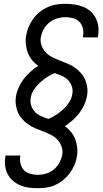

<svg xmlns="http://www.w3.org/2000/svg" viewBox="-20 -843 540 1006"><path d="M179 143Q155 143 131.5 140Q108 137 86.5 128Q65 119 48 104.5Q31 90 20.5 70Q10 50 7 26.5Q4 3 8 -21Q8 -23 8.5 -25Q9 -27 9 -28H87Q87 -27 86.5 -26Q86 -25 86 -24Q83 -4 88 16Q93 36 106 49Q119 62 138.5 67.5Q158 73 179 73Q200 73 222 66.5Q244 60 261.5 45.5Q279 31 290.5 10.5Q302 -10 306 -32Q310 -54 302.5 -75Q295 -96 280.5 -111.5Q266 -127 247 -136.5Q228 -146 207.5 -154Q187 -162 167 -170Q147 -178 129.5 -190Q112 -202 97.5 -218Q83 -234 74.5 -253Q66 -272 63 -294.5Q60 -317 64 -340Q68 -363 78.5 -386Q89 -409 104.5 -429.5Q120 -450 139.5 -467Q159 -484 180 -498Q162 -511 148 -528Q134 -545 126 -566Q118 -587 115.5 -610Q113 -633 117 -657Q121 -681 130.5 -703Q140 -725 154.5 -745Q169 -765 188.5 -780.5Q208 -796 230.5 -806Q253 -816 276 -819.5Q299 -823 322 -823Q347 -823 370.5 -819.5Q394 -816 415.5 -807.5Q437 -799 454 -784Q471 -769 481.5 -748.5Q492 -728 495 -704.5Q498 -681 494 -657Q493 -654 493 -652Q493 -650 492 -647H414Q415 -649 415 -650Q415 -651 415 -653Q419 -673 414.5 -693.5Q410 -714 396.5 -728Q383 -742 363 -747.5Q343 -753 322 -753Q301 -753 279 -746.5Q257 -740 239 -725.5Q221 -711 209.5 -690.5Q198 -670 194 -648Q190 -626 197.5 -605Q205 -584 219.5 -568.5Q234 -553 253.5 -543.5Q273 -534 293 -526Q313 -518 333 -510Q353 -502 370.5 -490Q388 -478 402.5 -462Q417 -446 425.5 -427Q434 -408 437 -385.5Q440 -363 436 -340Q432 -317 421.5 -294Q411 -271 395.5 -250.5Q380 -230 360.5 -213Q341 -196 320 -182Q338 -169 352 -152Q366 -135 374 -114Q382 -93 384.5 -70Q387 -47 383 -23Q379 1 369.5 23Q360 45 345.5 64.5Q331 84 311.5 100Q292 116 270 126Q248 136 224.5 139.5Q201 143 179 143ZM234 -220Q255 -229 275 -242Q295 -255 312.5 -271.5Q330 -288 343 -308Q356 -328 359 -351Q363 -372 356 -391.5Q349 -411 335.5 -424.5Q322 -438 303.5 -446Q285 -454 266 -460Q245 -451 225 -438Q205 -425 187.5 -408.5Q170 -392 157 -372Q144 -352 141 -329Q137 -308 144 -288.5Q151 -269 164.5 -255.5Q178 -242 196.5 -234Q215 -226 234 -220Z"/></svg>

Font: iosevka_custom_sans_ss08
Style: Italic
Weight: 400
Italic angle: -10°
Designer: Belleve Invis
Foundry: Belleve Invis
Version: Version 10.3.0; ttfautohint (v1.8.3)